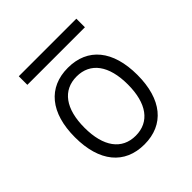

<svg xmlns="http://www.w3.org/2000/svg" viewBox="-183 -805 951 951"><g transform="rotate(-45 293.0 -329.5)"><path d="M293 9.8C431.2 9.8 511.7 -87.9 511.7 -258.8C511.7 -429.7 431.2 -527.3 293 -527.3C154.8 -527.3 74.2 -429.7 74.2 -258.8C74.2 -87.9 154.8 9.8 293 9.8ZM293 -51.3C196.3 -51.3 141.1 -126.5 141.1 -258.8C141.1 -391.1 196.3 -466.3 293 -466.3C389.6 -466.3 444.8 -391.1 444.8 -258.8C444.8 -126.5 389.6 -51.3 293 -51.3ZM91.3 -609.4H494.6V-669.4H91.3Z"/></g></svg>

Font: Cascadia Mono Light
Style: Regular
Weight: 300
Monospace: yes
Designer: Aaron Bell
Foundry: Saja Typeworks
Version: Version 2404.023